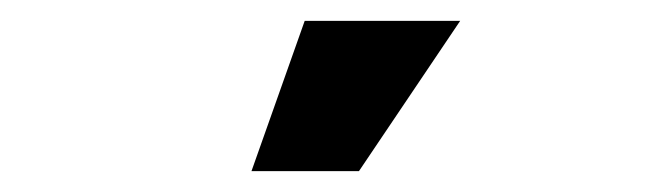

<svg xmlns="http://www.w3.org/2000/svg" viewBox="-20 -771 640 184"><path d="M221 -607 272 -751H421L324 -607Z"/></svg>

Font: Montserrat Z
Style: Bold
Weight: 700
Designer: Julieta Ulanovsky
Foundry: Julieta Ulanovsky
Version: Version 8.000